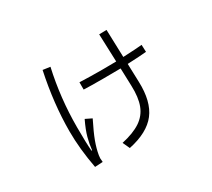

<svg xmlns="http://www.w3.org/2000/svg" viewBox="-130 -859 1259 1141"><g transform="rotate(-30 500.0 -288.5)"><path d="M711 -265Q716 -127 658.5 -52.5Q601 22 468 50L446 2Q528 -16 576 -48Q624 -80 644 -132.5Q664 -185 661 -266L657 -387Q618 -386 539 -386Q445 -386 404 -388V-438Q476 -435 563 -435Q625 -435 655 -436L648 -626L699 -627L705 -438Q797 -442 835 -446L837 -397Q798 -393 707 -389ZM267 -50Q271 -90 282.5 -133Q294 -176 322 -234L365 -213Q328 -139 311 -93Q294 -47 287 -5Q285 9 285 15Q285 23 287 41L233 44Q207 -94 207 -215Q207 -404 251 -611L301 -604Q258 -413 258 -214Q258 -101 263 -50Z"/></g></svg>

Font: IBM Plex Sans JP Light
Style: Regular
Weight: 300
Designer: Mike Abbink; Paul van der Laan; Pieter van Rosmalen; Wujin Sim; Yejin Wi; Jinhee Kim; Boomi Park; Yona Kim; Kichan Ma
Foundry: Sandoll Inc.
Version: Version 1.002